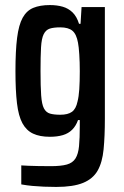

<svg xmlns="http://www.w3.org/2000/svg" viewBox="-20 -538 488 758"><path d="M202 200Q177 200 153.5 199Q130 198 108 196Q86 194 64 190V115Q78 116 93.5 116.5Q109 117 129.5 117.5Q150 118 180 118Q221 118 244 111.5Q267 105 278 87.5Q289 70 292 39Q295 8 295 -40V-64H288Q280 -41 265 -26Q250 -11 228 -4.5Q206 2 177 2Q137 2 110.5 -10.5Q84 -23 68.5 -51.5Q53 -80 47 -130.5Q41 -181 41 -257Q41 -337 47.5 -388.5Q54 -440 69.5 -468Q85 -496 111.5 -507Q138 -518 177 -518Q205 -518 227.5 -511.5Q250 -505 266.5 -489Q283 -473 292 -444H298L302 -510H394V-69Q394 0 389 51.5Q384 103 365.5 135.5Q347 168 308 184Q269 200 202 200ZM218 -85Q248 -85 264 -96.5Q280 -108 286 -137Q291 -156 293 -185.5Q295 -215 295 -257Q295 -292 293 -323Q291 -354 288 -369Q282 -403 266 -416.5Q250 -430 218 -430Q192 -430 176.5 -425Q161 -420 152.5 -403Q144 -386 142 -351Q140 -316 140 -257Q140 -197 142.5 -161.5Q145 -126 153.5 -110Q162 -94 177.5 -89.5Q193 -85 218 -85Z"/></svg>

Font: Saira Condensed SemiBold
Style: Regular
Weight: 600
Width: 3
Designer: Hector Gatti with collaboration of the Omnibus-Type team
Foundry: Omnibus-Type
Version: Version 1.100